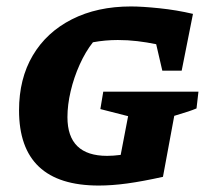

<svg xmlns="http://www.w3.org/2000/svg" viewBox="-20 -566 659 595"><path d="M286 9Q39 9 39 -224Q39 -322 81.5 -394Q124 -466 202.5 -506Q281 -546 386 -546Q420 -546 473.5 -540.5Q527 -535 578 -523L543 -347H483L464 -429Q435 -435 405.5 -438.5Q376 -442 345 -442Q306 -442 268 -435Q245 -406 227 -366Q209 -326 199 -283.5Q189 -241 189 -203Q189 -83 312 -83Q331 -83 354 -86L377 -206L291 -228L300 -282H595L589 -230Q577 -225 563.5 -220.5Q550 -216 520 -207L485 -18Q422 -4 374.5 2.5Q327 9 286 9Z"/></svg>

Font: Piazzolla SC
Style: Bold Italic
Weight: 700
Italic angle: -11.3°
Designer: Juan Pablo del Peral
Foundry: Huerta Tipografica
Version: Version 1.330